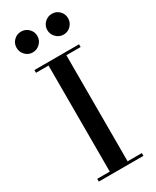

<svg xmlns="http://www.w3.org/2000/svg" viewBox="-217 -911 787 969"><g transform="rotate(-30 177.0 -426.0)"><path d="M125 -634H52V-650H312V-634H229V-16H312V0H52V-16H125ZM227 -749Q209 -767 209 -792Q209 -817 227 -834.5Q245 -852 270 -852Q295 -852 312.5 -834.5Q330 -817 330 -792Q330 -767 312.5 -749Q295 -731 270 -731Q245 -731 227 -749ZM47.5 -749Q30 -767 30 -792Q30 -817 47.5 -834.5Q65 -852 90 -852Q115 -852 133 -834.5Q151 -817 151 -792Q151 -767 133 -749Q115 -731 90 -731Q65 -731 47.5 -749Z"/></g></svg>

Font: Elsie Swash Caps
Style: Regular
Weight: 400
Designer: Alejandro Inler
Foundry: Alejandro Inler
Version: 1.003